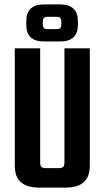

<svg xmlns="http://www.w3.org/2000/svg" viewBox="-20 -850 474 870"><path d="M272 -631H387V-99Q387 0 278 0H156Q47 0 47 -99V-631H162V-115Q162 -99 168 -93.5Q174 -88 190 -88H243Q260 -88 266 -93.5Q272 -99 272 -115ZM252 -662H180Q99 -662 99 -737V-754Q99 -830 180 -830H252Q333 -830 333 -754V-737Q333 -662 252 -662ZM174 -750V-741Q174 -727 179 -722.5Q184 -718 199 -718H233Q248 -718 253 -722.5Q258 -727 258 -741V-750Q258 -764 253 -769Q248 -774 233 -774H199Q184 -774 179 -769Q174 -764 174 -750Z"/></svg>

Font: Teko Medium
Style: Regular
Weight: 500
Designer: Manushi Parikh, Jonny Pinhorn
Foundry: Indian Type Foundry
Version: Version 1.106;PS 1.0;hotconv 1.0.78;makeotf.lib2.5.61930; tt